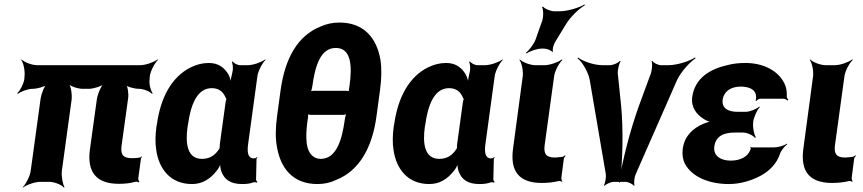

<svg xmlns="http://www.w3.org/2000/svg" viewBox="-20 -823 3906 869"><path d="M518 9C547 9 570 6 592 0C597 -2 606 0 609 3L611 0C608 -3 605 -12 606 -17L618 -105C618 -108 622 -111 623 -113L621 -115C620 -114 616 -110 613 -110C603 -108 591 -107 578 -107C538 -107 525 -122 530 -162L560 -379C563 -399 558 -433 549 -444L545 -441C554 -430 588 -421 609 -421C629 -421 659 -409 668 -398L671 -401C662 -412 654 -443 657 -464L658 -478C661 -502 681 -539 695 -552L693 -554C678 -542 639 -528 615 -528H148C124 -528 89 -542 78 -554L76 -552C86 -539 94 -502 91 -478L90 -464C87 -444 71 -412 58 -401L61 -398C74 -409 107 -421 127 -421C147 -421 182 -430 195 -441L193 -444C180 -433 167 -398 164 -378L119 -50C116 -26 97 11 83 24L84 26C99 14 138 0 162 0H203C227 0 260 14 269 26L272 24C264 11 257 -26 260 -50L304 -371C307 -395 301 -435 290 -447L288 -445C298 -432 334 -421 354 -421H382C402 -421 440 -432 454 -445L452 -447C437 -435 421 -395 418 -371L387 -147C373 -44 416 9 518 9Z M1127 -107 1129 -104 1126 -106C1099 -109 1099 -140 1103 -171L1145 -478C1148 -502 1168 -539 1182 -552L1180 -554C1165 -542 1126 -528 1102 -528H1067C1055 -528 1038 -537 1033 -545L1029 -542C1034 -535 1036 -510 1032 -497C1028 -482 1023 -458 1024 -446L1027 -447C1025 -457 1020 -475 1014 -486C996 -516 970 -538 925 -538C896 -538 870 -531 843 -518C757 -475 707 -382 690 -260L688 -250C683 -212 682 -177 687 -145C699 -59 751 10 849 10C897 10 932 -14 959 -48C969 -59 978 -77 980 -87H977C975 -77 978 -58 982 -47C995 -11 1023 10 1076 10C1097 10 1112 8 1128 2C1132 1 1139 2 1142 4L1145 0C1142 -1 1138 -8 1139 -13L1141 -102C1140 -105 1144 -108 1145 -110L1142 -112C1141 -111 1138 -107 1136 -107ZM1001 -360 975 -171C974 -165 975 -159 974 -153C974 -153 973 -149 974 -149L975 -153C974 -153 972 -149 972 -149C954 -121 931 -104 894 -104C828 -104 818 -172 829 -250L831 -260C842 -341 869 -424 938 -424C971 -424 989 -408 1000 -384C1001 -382 1005 -373 1006 -374V-378C1005 -377 1001 -363 1001 -360Z M1684 -297 1700 -415C1707 -468 1708 -513 1702 -552C1685 -651 1627 -721 1516 -721C1486 -721 1458 -715 1431 -703C1326 -661 1270 -558 1250 -415L1234 -297C1227 -244 1226 -199 1233 -161C1249 -61 1306 10 1417 10C1448 10 1475 4 1502 -9C1606 -50 1665 -155 1684 -297ZM1542 -291 1540 -278C1528 -192 1503 -104 1432 -104C1419 -104 1408 -107 1399 -114C1362 -139 1362 -204 1372 -278L1374 -291C1375 -296 1375 -308 1372 -311L1368 -308C1371 -305 1382 -303 1387 -303H1534C1538 -303 1549 -305 1552 -308L1550 -311C1547 -308 1543 -296 1542 -291ZM1500 -606C1571 -606 1574 -522 1562 -435L1560 -424C1559 -418 1558 -408 1561 -405L1565 -408C1562 -411 1553 -412 1549 -412H1400C1395 -412 1386 -411 1383 -408L1385 -405C1388 -408 1391 -418 1392 -424L1394 -435C1406 -521 1429 -606 1500 -606Z M2201 -107 2203 -104 2200 -106C2173 -109 2173 -140 2177 -171L2219 -478C2222 -502 2242 -539 2256 -552L2254 -554C2239 -542 2200 -528 2176 -528H2141C2129 -528 2112 -537 2107 -545L2103 -542C2108 -535 2110 -510 2106 -497C2102 -482 2097 -458 2098 -446L2101 -447C2099 -457 2094 -475 2088 -486C2070 -516 2044 -538 1999 -538C1970 -538 1944 -531 1917 -518C1831 -475 1781 -382 1764 -260L1762 -250C1757 -212 1756 -177 1761 -145C1773 -59 1825 10 1923 10C1971 10 2006 -14 2033 -48C2043 -59 2052 -77 2054 -87H2051C2049 -77 2052 -58 2056 -47C2069 -11 2097 10 2150 10C2171 10 2186 8 2202 2C2206 1 2213 2 2216 4L2219 0C2216 -1 2212 -8 2213 -13L2215 -102C2214 -105 2218 -108 2219 -110L2216 -112C2215 -111 2212 -107 2210 -107ZM2075 -360 2049 -171C2048 -165 2049 -159 2048 -153C2048 -153 2047 -149 2048 -149L2049 -153C2048 -153 2046 -149 2046 -149C2028 -121 2005 -104 1968 -104C1902 -104 1892 -172 1903 -250L1905 -260C1916 -341 1943 -424 2012 -424C2045 -424 2063 -408 2074 -384C2075 -382 2079 -373 2080 -374V-378C2079 -377 2075 -363 2075 -360Z M2432 5C2461 5 2484 2 2506 -3C2511 -5 2520 -3 2523 0L2525 -3C2522 -6 2520 -15 2521 -20L2532 -105C2533 -110 2538 -115 2540 -118L2537 -120C2535 -118 2529 -113 2524 -113L2516 -112L2492 -110C2453 -110 2440 -125 2445 -165L2488 -478C2491 -502 2511 -539 2526 -552L2523 -554C2508 -542 2469 -528 2445 -528H2403C2379 -528 2344 -542 2333 -554L2331 -552C2341 -539 2349 -502 2346 -478L2302 -150C2288 -47 2330 5 2432 5ZM2435 -732 2404 -644C2396 -623 2374 -594 2360 -584L2363 -581C2377 -591 2410 -603 2432 -603H2442C2454 -603 2476 -595 2479 -588L2483 -590C2479 -597 2485 -621 2492 -632L2542 -714C2562 -747 2602 -785 2627 -799L2626 -803C2601 -788 2549 -772 2513 -772H2489C2472 -772 2445 -783 2438 -793L2433 -791C2440 -781 2440 -749 2435 -732Z M2791 -347 2776 -491C2775 -506 2782 -536 2789 -545L2786 -548C2779 -538 2754 -528 2741 -528H2706C2668 -528 2617 -546 2596 -563L2594 -559C2615 -543 2642 -498 2649 -462L2722 -34C2724 -21 2719 7 2713 16L2716 18C2723 10 2746 0 2758 0H2811C2823 0 2844 10 2849 18L2852 16C2848 7 2851 -21 2857 -34L3045 -462C3062 -498 3103 -543 3128 -559L3126 -563C3101 -546 3044 -528 3006 -528H2972C2959 -528 2937 -538 2932 -548L2929 -545C2934 -536 2931 -506 2926 -491L2873 -347C2832 -235 2794 -85 2782 3H2786C2798 -85 2802 -235 2791 -347Z M3287 -96C3247 -96 3207 -114 3213 -160C3220 -210 3260 -223 3305 -223H3344C3362 -223 3389 -210 3397 -199L3401 -202C3393 -213 3386 -247 3389 -269V-272C3392 -293 3407 -327 3419 -338L3417 -341C3405 -330 3374 -317 3356 -317H3317C3277 -317 3245 -332 3251 -373C3252 -380 3254 -387 3258 -394C3271 -419 3300 -431 3333 -431C3363 -431 3395 -422 3401 -395C3403 -389 3402 -372 3400 -367L3403 -366C3406 -370 3414 -376 3420 -376H3527C3534 -376 3541 -371 3544 -368L3548 -371C3545 -375 3540 -382 3541 -388C3542 -409 3539 -427 3531 -444C3503 -503 3435 -538 3354 -538C3324 -538 3297 -535 3271 -528C3196 -511 3125 -471 3113 -384C3107 -337 3133 -304 3166 -284C3176 -277 3194 -270 3204 -269V-273C3194 -274 3175 -268 3162 -262C3115 -242 3078 -207 3070 -149C3067 -124 3070 -101 3080 -82C3112 -21 3192 10 3279 10C3331 10 3384 -6 3427 -30C3462 -50 3495 -81 3510 -126C3515 -142 3532 -162 3543 -170L3542 -173C3531 -165 3503 -156 3486 -156H3381C3379 -156 3380 -158 3379 -159L3376 -157C3377 -156 3378 -153 3378 -151C3367 -111 3327 -96 3287 -96Z M3746 5C3775 5 3798 2 3820 -3C3825 -5 3834 -3 3837 0L3839 -3C3836 -6 3834 -15 3835 -20L3846 -105C3847 -110 3852 -115 3854 -118L3851 -120C3849 -118 3843 -113 3838 -113L3830 -112L3806 -110C3767 -110 3754 -125 3759 -165L3802 -478C3805 -502 3825 -539 3840 -552L3837 -554C3822 -542 3783 -528 3759 -528H3717C3693 -528 3658 -542 3647 -554L3645 -552C3655 -539 3663 -502 3660 -478L3616 -150C3602 -47 3644 5 3746 5Z"/></svg>

Font: Asimov
Style: EdgeNarIt
Weight: 500
Designer: Google
Version: Version 2.000980: 2014